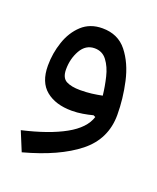

<svg xmlns="http://www.w3.org/2000/svg" viewBox="-145 -753 292 357"><g transform="rotate(20 1.5 -574.0)"><path d="M39.4 -550.2 43.5 -548.2Q36.2 -524.7 4.9 -507.3Q-26.5 -489.8 -78.3 -477.9L-62.6 -439.8Q5.6 -458.2 43.2 -488.1Q80.7 -518 80.7 -565.8Q80.7 -597.7 73.4 -630.5Q66.1 -663.4 48.5 -685.7Q30.9 -707.9 0 -707.9Q-24.4 -707.9 -40.5 -693.1Q-56.5 -678.3 -64.2 -655.4Q-72 -632.5 -72 -608.1Q-72 -575.3 -53 -559.8Q-34 -544.2 -2 -544.2Q9.2 -544.2 19.6 -546Q30 -547.7 39.4 -550.2ZM-37.9 -613.1Q-37.9 -634 -28.3 -651Q-18.6 -668 -1 -668Q14.4 -668 23.4 -655.9Q32.5 -643.8 36.8 -625.8Q41.1 -607.9 43 -590.3Q33.2 -588.3 22.4 -586.9Q11.6 -585.6 -0.3 -585.6Q-17.7 -585.6 -27.8 -590.9Q-37.9 -596.2 -37.9 -613.1Z"/></g></svg>

Font: Estedad VF
Style: Regular
Weight: 100
Designer: Amin Abedi
Version: Version 7.3